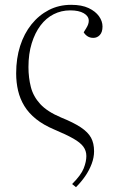

<svg xmlns="http://www.w3.org/2000/svg" viewBox="-20 -542 479 796"><path d="M295 234 279 221Q316 184 327 156Q338 128 338 105Q338 83 325.5 66Q313 49 284 32.5Q255 16 205 -5Q160 -24 129.5 -48.5Q99 -73 81 -102.5Q63 -132 55 -166Q47 -200 47 -238Q47 -300 63.5 -351.5Q80 -403 110.5 -441Q141 -479 182.5 -500.5Q224 -522 275 -522Q319 -522 347.5 -508.5Q376 -495 390.5 -474.5Q405 -454 405 -432Q405 -409 394 -397Q383 -385 367 -385Q353 -385 343 -391.5Q333 -398 327 -408L338 -426Q343 -434 345.5 -441.5Q348 -449 348 -456Q348 -475 327.5 -487Q307 -499 271 -499Q234 -499 202.5 -483Q171 -467 148 -436.5Q125 -406 111.5 -362.5Q98 -319 98 -264Q98 -220 108 -181Q118 -142 147 -110.5Q176 -79 233 -55Q285 -34 315 -14Q345 6 357.5 29Q370 52 370 85Q370 111 360 137.5Q350 164 333.5 188Q317 212 295 234Z"/></svg>

Font: Literata 60pt ExtraLight
Style: Italic
Weight: 250
Italic angle: -2°
Designer: Latin by Veronika Burian and Jose Scaglione. Greek by Irene Vlachou. Cyrillic by Vera Evstafieva
Foundry: TypeTogether
Version: Version 3.103;gftools[0.9.29]